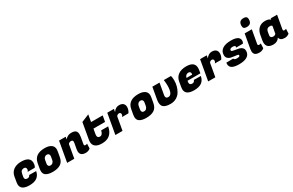

<svg xmlns="http://www.w3.org/2000/svg" viewBox="209 -2354 6028 3954"><g transform="rotate(-30 3223.0 -376.5)"><path d="M224 14Q16 14 16 -130Q16 -150 20 -173L41 -297Q57 -393 128.5 -444Q200 -495 310 -496Q523 -496 523 -348Q523 -316 515.5 -290.5Q508 -265 500 -256L492 -246H322Q347 -268 347 -298Q347 -352 293 -352Q261 -352 238 -333Q215 -314 208 -275L195 -202Q193 -192 193 -183Q193 -130 259 -130Q281 -130 298.5 -144Q316 -158 319 -175L485 -173Q452 14 224 14Z M871 -495Q979 -495 1034 -448Q1077 -411 1077 -345Q1077 -323 1072 -297L1051 -180Q1032 -74 962.5 -30Q893 14 777 14Q661 14 607 -30Q567 -63 567 -129Q567 -152 572 -180L593 -297Q628 -495 871 -495ZM898 -277Q900 -287 900 -302.5Q900 -318 887 -337Q874 -356 841.5 -356Q809 -356 787 -334.5Q765 -313 759 -277L746 -202Q744 -192 744 -176.5Q744 -161 757 -143Q770 -125 802.5 -125Q835 -125 857 -147.5Q879 -170 885 -202Z M1458 -307Q1458 -350 1416.5 -350Q1375 -350 1348 -319L1292 0H1122L1207 -481H1365L1354 -422Q1413 -495 1503 -495Q1593 -495 1620 -451Q1637 -423 1637 -387Q1637 -351 1632 -320L1605 -166Q1604 -160 1604 -155Q1604 -128 1634 -128Q1657 -128 1675 -138L1670 -25Q1623 14 1563 14Q1427 14 1427 -100Q1427 -120 1431 -143L1455 -276Q1458 -294 1458 -307Z M1948 14Q1832 14 1781 -38Q1743 -76 1743 -140Q1743 -161 1747 -185L1815 -572L1998 -648L1969 -481H2245L2220 -340H1944L1924 -227Q1920 -208 1920 -193Q1920 -130 1980 -130Q2012 -130 2033.5 -157Q2055 -184 2063 -229H2229Q2187 14 1948 14Z M2768 -379Q2768 -345 2756.5 -313Q2745 -281 2734 -266L2723 -252H2572Q2597 -275 2597 -309Q2597 -327 2585.5 -338.5Q2574 -350 2554 -350Q2520 -350 2495 -316L2439 0H2269L2354 -481H2512L2500 -414Q2557 -495 2638 -495Q2703 -495 2735.5 -464Q2768 -433 2768 -379Z M3096 -495Q3204 -495 3259 -448Q3302 -411 3302 -345Q3302 -323 3297 -297L3276 -180Q3257 -74 3187.5 -30Q3118 14 3002 14Q2886 14 2832 -30Q2792 -63 2792 -129Q2792 -152 2797 -180L2818 -297Q2853 -495 3096 -495ZM3123 -277Q3125 -287 3125 -302.5Q3125 -318 3112 -337Q3099 -356 3066.5 -356Q3034 -356 3012 -334.5Q2990 -313 2984 -277L2971 -202Q2969 -192 2969 -176.5Q2969 -161 2982 -143Q2995 -125 3027.5 -125Q3060 -125 3082 -147.5Q3104 -170 3110 -202Z M3868 -481Q3882 -439 3882 -369.5Q3882 -300 3865 -236Q3848 -172 3813.5 -114.5Q3779 -57 3717.5 -21.5Q3656 14 3576 14Q3451 14 3403 -37Q3371 -71 3371 -141Q3371 -174 3379 -216L3426 -481H3596L3549 -215Q3546 -200 3546 -188Q3546 -131 3605 -131Q3709 -131 3709 -349Q3709 -400 3701 -462L3698 -481Z M4140 14Q3932 14 3932 -130Q3932 -150 3936 -173L3957 -297Q3974 -393 4045.5 -444.5Q4117 -496 4235 -496Q4436 -496 4436 -344Q4436 -322 4432 -296L4420 -225H4115L4111 -202Q4109 -190 4109 -180Q4109 -125 4174 -125Q4198 -125 4215 -140Q4232 -155 4235 -175L4401 -173Q4368 14 4140 14ZM4260 -286Q4264 -303 4264 -317.5Q4264 -332 4251 -347Q4238 -362 4209.5 -362Q4181 -362 4157.5 -343Q4134 -324 4125 -286Z M4975 -379Q4975 -345 4963.5 -313Q4952 -281 4941 -266L4930 -252H4779Q4804 -275 4804 -309Q4804 -327 4792.5 -338.5Q4781 -350 4761 -350Q4727 -350 4702 -316L4646 0H4476L4561 -481H4719L4707 -414Q4764 -495 4845 -495Q4910 -495 4942.5 -464Q4975 -433 4975 -379Z M5504 -377Q5504 -344 5484 -316H5320Q5328 -322 5328 -336Q5328 -350 5312 -358.5Q5296 -367 5271 -367Q5196 -367 5196 -321Q5196 -303 5224 -295Q5252 -287 5292 -282Q5332 -277 5372 -267.5Q5412 -258 5440 -230Q5468 -202 5468 -155Q5468 -72 5401.5 -29Q5335 14 5208 14Q5081 14 5030 -27Q4990 -59 4990 -115Q4990 -131 4993 -148L5160 -150Q5158 -136 5176.5 -125.5Q5195 -115 5231 -115Q5267 -115 5283 -122.5Q5299 -130 5299 -151Q5299 -165 5271 -170.5Q5243 -176 5202.5 -180Q5162 -184 5121.5 -193Q5081 -202 5053 -231Q5025 -260 5025 -307Q5025 -398 5095.5 -447Q5166 -496 5299 -496Q5504 -496 5504 -377Z M5764 -128Q5787 -128 5805 -138L5800 -25Q5753 14 5693 14Q5602 14 5575 -28Q5557 -56 5557 -87.5Q5557 -119 5561 -143L5621 -481H5791L5735 -166Q5734 -160 5734 -155Q5734 -128 5764 -128ZM5641 -644Q5641 -708 5669.5 -737.5Q5698 -767 5758 -767Q5842 -767 5842 -693Q5842 -630 5813.5 -601Q5785 -572 5724 -572Q5641 -572 5641 -644Z M6335 -154Q6335 -128 6361.5 -128Q6388 -128 6406 -138L6401 -25Q6353 14 6293 14Q6183 14 6171 -66Q6121 14 6024 14Q5860 14 5860 -127Q5860 -151 5865 -180L5886 -297Q5902 -387 5959.5 -440.5Q6017 -494 6109.5 -494Q6202 -494 6235 -451L6240 -481H6392L6336 -166Q6335 -160 6335 -154ZM6039 -202Q6037 -193 6037 -177Q6037 -161 6052 -145.5Q6067 -130 6102.5 -130Q6138 -130 6164 -158L6194 -326Q6183 -351 6142 -351Q6065 -351 6052 -277Z"/></g></svg>

Font: Fugaz One
Style: Regular
Weight: 400
Designer: Daniel Hernandez
Foundry: Daniel Hernandez
Version: Version 1.002